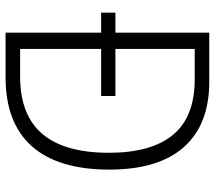

<svg xmlns="http://www.w3.org/2000/svg" viewBox="-60 -694 754 673"><g transform="rotate(90 316.5 -357.0)"><path d="M266 -714Q416 -714 495 -625Q574 -536 574 -364Q574 -184 492 -92Q410 0 250 0H94V-335H24V-385H94V-714ZM258 -663H151V-385H316V-335H151V-51H247Q383 -51 449 -129Q515 -207 515 -362Q515 -511 452 -587Q389 -663 258 -663Z"/></g></svg>

Font: Noto Sans Lao SemiCondensed Light
Style: Regular
Weight: 300
Width: 4
Designer: Monotype Design Team
Foundry: Monotype Imaging Inc.
Version: Version 2.003; ttfautohint (v1.8.4.7-5d5b)